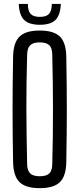

<svg xmlns="http://www.w3.org/2000/svg" viewBox="-20 -965 410 992"><path d="M185.2 7.2Q112.6 7.2 80.8 -24.2Q49 -55.6 47.7 -127.8Q46.3 -197.9 45.6 -265.4Q44.9 -332.9 44.9 -399.9Q44.9 -466.9 45.6 -534.4Q46.3 -601.9 47.7 -672Q49 -744.5 80.8 -775.9Q112.6 -807.2 185.2 -807.2Q257.9 -807.2 289.7 -775.9Q321.4 -744.5 322.5 -672Q323.7 -601.7 324.5 -534Q325.3 -466.3 325.3 -399.6Q325.3 -332.8 324.5 -265.3Q323.7 -197.9 322.5 -127.8Q321.4 -55.6 289.7 -24.2Q257.9 7.2 185.2 7.2ZM185.2 -54.4Q219.5 -54.4 234.5 -68.6Q249.5 -82.9 250 -116.5Q252.1 -188.6 252.9 -259.9Q253.7 -331.2 253.7 -402.1Q253.7 -472.9 252.7 -543.3Q251.7 -613.6 250 -683.3Q249.5 -717.2 234.4 -731.6Q219.3 -746 185.2 -746Q151.5 -746 136.4 -731.6Q121.2 -717.2 120.2 -683.3Q118.2 -613.6 117.2 -543.3Q116.1 -472.9 116.3 -402.1Q116.5 -331.2 117.6 -259.9Q118.6 -188.6 120.2 -116.5Q121.2 -82.9 136.4 -68.6Q151.5 -54.4 185.2 -54.4ZM185.8 -837Q130 -837 104.7 -861.9Q79.4 -886.8 76.9 -944.8H123.8Q124.2 -908.6 138.3 -893.2Q152.4 -877.8 185.8 -877.8Q219.2 -877.8 233.3 -893.2Q247.4 -908.6 247.8 -944.8H294.3Q291.7 -886.8 266.6 -861.9Q241.5 -837 185.8 -837Z"/></svg>

Font: Big Shoulders Display SC Thin
Style: Regular
Weight: 100
Designer: Patric King
Foundry: XO Type Co
Version: Version 2.002